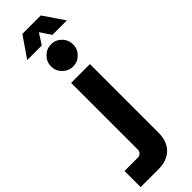

<svg xmlns="http://www.w3.org/2000/svg" viewBox="-451 -916 1119 1119"><g transform="rotate(-45 108.5 -356.5)"><path d="M-83 203V70H26Q40 70 50 61Q60 52 60 37V-513H215V53Q215 123 175 163Q135 203 64 203ZM136 -572Q99 -572 72 -599Q45 -626 45 -663Q45 -701 72 -728Q99 -755 136 -755Q174 -755 200.5 -728Q227 -701 227 -663Q227 -626 200.5 -599Q174 -572 136 -572ZM-27 -788 61 -916H213L300 -788H181L136 -855L93 -788Z"/></g></svg>

Font: MuseoModerno
Style: Bold
Weight: 700
Designer: Pablo Cosgaya, Héctor Gatti, Marcela Romero, and the Authors of The MuseoModerno Project.
Foundry: Omnibus-Type Team
Version: Version 1.001